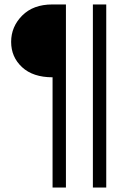

<svg xmlns="http://www.w3.org/2000/svg" viewBox="-20 -694 573 862"><path d="M457 148H397V-674H457ZM276 148H216V-347Q128 -347 79 -392.5Q30 -438 30 -506Q30 -574 79.5 -624Q129 -674 215 -674H276Z"/></svg>

Font: Hind Kochi Light
Style: Regular
Weight: 300
Designer: Dhruvi Tolia
Foundry: Indian Type Foundry
Version: Version 0.702;PS 1.0;hotconv 1.0.81;makeotf.lib2.5.63406